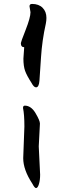

<svg xmlns="http://www.w3.org/2000/svg" viewBox="-20 -867 290 976"><path d="M130 -835Q130 -847 143 -847Q177 -847 196.5 -827.5Q216 -808 216 -776Q216 -762 213 -747Q194 -662 188.5 -576Q183 -490 180.5 -456.5Q178 -423 163 -423Q152 -423 140 -446Q116 -483 107.5 -507Q99 -531 99 -569L103 -627Q86 -627 86 -648Q86 -653 110.5 -715.5Q135 -778 135 -805ZM184 21Q184 48 178 68.5Q172 89 163 89Q156 89 144 66Q98 -4 98 -63L104 -224Q104 -285 97 -318Q97 -330 106 -330Q138 -330 160.5 -292Q183 -254 183 -239L177 -123Z"/></svg>

Font: Zhi Mang Xing
Style: Regular
Weight: 400
Designer: ZhongQi
Foundry: ZhongQi
Version: Version 2.001